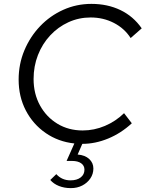

<svg xmlns="http://www.w3.org/2000/svg" viewBox="-20 -730 753 989"><path d="M345 239Q311 239 283.5 228Q256 217 239 197L270 167Q299 199 343 199Q376 199 395.5 184Q415 169 415 144Q415 123 398 111Q381 99 351 99H323L363 9Q280 0 215 -45Q150 -90 113 -161Q76 -232 76 -320Q76 -400 105.5 -470.5Q135 -541 186.5 -595Q238 -649 306 -679.5Q374 -710 451 -710Q534 -710 600.5 -678Q667 -646 710 -584L653 -534Q621 -584 566.5 -612Q512 -640 447 -640Q386 -640 332.5 -615.5Q279 -591 238.5 -547.5Q198 -504 175.5 -446.5Q153 -389 153 -323Q153 -247 186 -187Q219 -127 276 -92.5Q333 -58 406 -58Q465 -58 520.5 -81.5Q576 -105 619 -147L659 -95Q604 -44 537.5 -16.5Q471 11 404 11L380 66Q418 69 439.5 89Q461 109 461 138Q461 166 445.5 189Q430 212 404 225.5Q378 239 345 239Z"/></svg>

Font: Red Hat Text VF
Style: Italic
Weight: 400
Italic angle: -12°
Designer: Pentagram, MCKL
Foundry: Pentagram, MCKL
Version: Version 1.023